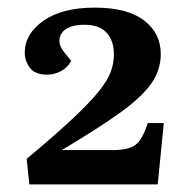

<svg xmlns="http://www.w3.org/2000/svg" viewBox="-20 -858 465 504"><path d="M202 -793Q156 -793 141.5 -770Q127 -747 150 -719L167 -698Q157 -680 139.5 -671Q122 -662 104 -662Q72 -662 58.5 -680Q45 -698 45 -720Q45 -769 94 -803.5Q143 -838 229 -838Q314 -838 358 -804.5Q402 -771 402 -716Q402 -674 377 -638.5Q352 -603 295 -562Q238 -521 142 -464H275Q318 -464 336 -478Q354 -492 368 -535H410L394 -374H57L50 -441Q123 -502 168.5 -544.5Q214 -587 238 -616.5Q262 -646 270.5 -669Q279 -692 279 -715Q279 -751 260 -772Q241 -793 202 -793Z"/></svg>

Font: Literata 36pt
Style: Bold Italic
Weight: 700
Italic angle: -2°
Designer: Latin by Veronika Burian and Jose Scaglione. Greek by Irene Vlachou. Cyrillic by Vera Evstafieva
Foundry: TypeTogether
Version: Version 3.002